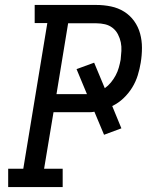

<svg xmlns="http://www.w3.org/2000/svg" viewBox="-20 -755 640 775"><path d="M13 0V-74H74L171 -662H120V-735H369Q399 -735 428 -729Q457 -723 481 -708Q505 -693 521.5 -670Q538 -647 545.5 -619.5Q553 -592 553 -562Q553 -532 548 -502Q544 -477 536 -451Q528 -425 513.5 -401.5Q499 -378 478.5 -358.5Q458 -339 433 -327L470 -237L400 -211L361 -304Q351 -302 341 -302Q331 -302 321 -302H196L158 -74H233V0ZM321 -375Q323 -375 326 -375Q329 -375 331 -375L289 -476L360 -502L403 -399Q417 -409 428 -422.5Q439 -436 447 -451Q455 -466 459.5 -482Q464 -498 467 -514Q469 -531 470 -549.5Q471 -568 467.5 -584.5Q464 -601 456 -616.5Q448 -632 434.5 -642.5Q421 -653 404 -657Q387 -661 369 -661H255L208 -375Z"/></svg>

Font: Iosevka Slab Extended
Style: Italic
Weight: 400
Width: 7
Italic angle: -9°
Monospace: yes
Designer: Belleve Invis
Foundry: Belleve Invis
Version: Version 11.1.0; ttfautohint (v1.8.3)